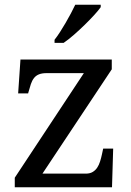

<svg xmlns="http://www.w3.org/2000/svg" viewBox="-20 -786 551 806"><path d="M339.8 -57.1Q357.4 -57.1 368.9 -64Q380.4 -70.8 387.9 -82Q395.5 -93.3 400.1 -108.2Q404.8 -123 408.2 -139.2L413.1 -162.1H455.1L450.2 0H42V-40L332 -479H175.8Q156.2 -479 143.6 -473.9Q130.9 -468.8 122.8 -458.5Q114.7 -448.2 109.6 -433.1Q104.5 -418 99.1 -397.9L98.1 -394H56.2L65.9 -536.1H449.2V-495.1L158.2 -57.1ZM209 -619.1Q220.2 -633.3 232.2 -651.9Q244.1 -670.4 255.6 -690.2Q267.1 -710 277.6 -729.7Q288.1 -749.5 295.9 -766.1H402.8V-755.9Q393.6 -742.7 375.5 -722.9Q357.4 -703.1 335.4 -681.6Q313.5 -660.2 290.3 -639.9Q267.1 -619.6 247.1 -606H209Z"/></svg>

Font: Droid-TTFautohint Serif
Style: Regular
Weight: 400
Foundry: Ascender Corporation
Version: Version 1.00; ttfautohint (v1.00rc1.4-1a1c-dirty) -l 8 -r 50